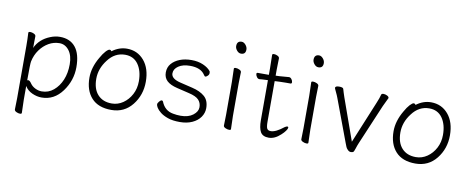

<svg xmlns="http://www.w3.org/2000/svg" viewBox="-71 -1024 3724 1522"><g transform="rotate(10 1791.0 -262.5)"><path d="M92 144 94 55V-368Q94 -421 91 -472Q91 -481 105.5 -481Q120 -481 135.5 -473.5Q151 -466 151 -454Q151 -454 150 -401Q150 -401 150 -372L149 -360Q184 -435 267 -468Q306 -484 345 -484Q426 -484 470 -430Q514 -376 514 -269Q514 -162 449 -73.5Q384 15 283 15Q245 15 206.5 -2.5Q168 -20 148 -54V56L151 162Q151 171 137 171Q123 171 107.5 163.5Q92 156 92 144ZM148 -100Q152 -102 156 -102Q168 -102 182.5 -80.5Q197 -59 223 -46Q249 -33 276 -33Q330 -33 371 -67.5Q412 -102 435 -157Q458 -212 458 -282.5Q458 -353 427 -393.5Q396 -434 349.5 -434Q303 -434 262.5 -410.5Q222 -387 192.5 -346Q163 -305 152 -252Q148 -235 148 -100Z M765 -442Q821 -484 884 -484Q969 -484 1022.5 -421Q1076 -358 1076 -251Q1076 -144 1012.5 -64Q949 16 844 16Q739 16 684.5 -44Q630 -104 630 -207Q630 -289 680 -374Q700 -410 719.5 -431Q739 -452 749.5 -452Q760 -452 765 -442ZM839 -35Q888 -35 929.5 -63.5Q971 -92 996 -139.5Q1021 -187 1021 -245Q1021 -329 984 -381.5Q947 -434 878 -434Q795 -434 740 -360Q685 -289 685 -207Q685 -125 726 -80Q767 -35 839 -35Z M1329 -246Q1274 -259 1246.5 -284.5Q1219 -310 1219 -352Q1219 -394 1244 -423Q1269 -452 1310 -468Q1351 -484 1404 -484Q1457 -484 1498 -466Q1539 -448 1559 -422Q1562 -419 1562 -406.5Q1562 -394 1551 -384Q1540 -374 1534.5 -374Q1529 -374 1526.5 -377.5Q1524 -381 1520 -386Q1487 -437 1400 -437Q1342 -437 1307 -413Q1272 -389 1272 -354Q1272 -310 1350 -292L1446 -269Q1510 -254 1547 -222Q1584 -190 1584 -128Q1584 -89 1561 -56Q1538 -23 1495.5 -3.5Q1453 16 1395.5 16Q1338 16 1299.5 2.5Q1261 -11 1238 -29.5Q1215 -48 1205 -64.5Q1195 -81 1195 -91Q1195 -101 1206.5 -114.5Q1218 -128 1226 -128Q1234 -128 1237 -121Q1264 -52 1332 -40Q1363 -34 1394 -34Q1456 -34 1493 -62.5Q1530 -91 1530 -126.5Q1530 -162 1507.5 -185.5Q1485 -209 1429 -222Z M1732 -655Q1732 -696 1770 -696Q1787 -696 1802 -678.5Q1817 -661 1817 -641Q1817 -602 1780 -602Q1761 -602 1746.5 -619.5Q1732 -637 1732 -655ZM1746 -17 1748 -105V-368L1745 -475Q1745 -483 1759.5 -483Q1774 -483 1789.5 -475.5Q1805 -468 1805 -457L1803 -368V-105L1806 1Q1806 9 1792 9Q1778 9 1762 1.5Q1746 -6 1746 -17Z M2083 -617 2081 -528V-478L2111 -479Q2147 -481 2187 -485H2188Q2200 -485 2209 -472.5Q2218 -460 2218 -448.5Q2218 -437 2208 -437H2170Q2142 -437 2122 -436L2081 -434V-108Q2081 -66 2089 -52Q2097 -38 2119 -38Q2159 -38 2223 -89Q2235 -97 2243 -97Q2251 -97 2251 -88.5Q2251 -80 2239 -63Q2227 -46 2207 -28Q2160 16 2111.5 16Q2063 16 2045 -15.5Q2027 -47 2027 -110V-432H2023Q2001 -431 1980 -430L1959 -428Q1946 -428 1937 -441.5Q1928 -455 1928 -465Q1928 -475 1938 -475H2027V-528L2025 -635Q2025 -644 2039 -644Q2053 -644 2068 -636.5Q2083 -629 2083 -617Z M2355 -655Q2355 -696 2393 -696Q2410 -696 2425 -678.5Q2440 -661 2440 -641Q2440 -602 2403 -602Q2384 -602 2369.5 -619.5Q2355 -637 2355 -655ZM2369 -17 2371 -105V-368L2368 -475Q2368 -483 2382.5 -483Q2397 -483 2412.5 -475.5Q2428 -468 2428 -457L2426 -368V-105L2429 1Q2429 9 2415 9Q2401 9 2385 1.5Q2369 -6 2369 -17Z M2561 -464Q2561 -480 2592.5 -480Q2624 -480 2627 -467.5Q2630 -455 2636 -437.5Q2642 -420 2647 -404L2767 -67L2906 -404Q2924 -446 2931 -475Q2934 -484 2948.5 -484Q2963 -484 2978 -476.5Q2993 -469 2993 -458Q2993 -456 2979.5 -430Q2966 -404 2959 -387L2823 -66Q2814 -45 2806 -19.5Q2798 6 2792 10.5Q2786 15 2772.5 15Q2759 15 2747 2.5Q2735 -10 2732 -19Q2729 -28 2721 -47L2593 -390Q2587 -407 2574 -434Q2561 -461 2561 -464Z M3213 -442Q3269 -484 3332 -484Q3417 -484 3470.5 -421Q3524 -358 3524 -251Q3524 -144 3460.5 -64Q3397 16 3292 16Q3187 16 3132.5 -44Q3078 -104 3078 -207Q3078 -289 3128 -374Q3148 -410 3167.5 -431Q3187 -452 3197.5 -452Q3208 -452 3213 -442ZM3287 -35Q3336 -35 3377.5 -63.5Q3419 -92 3444 -139.5Q3469 -187 3469 -245Q3469 -329 3432 -381.5Q3395 -434 3326 -434Q3243 -434 3188 -360Q3133 -289 3133 -207Q3133 -125 3174 -80Q3215 -35 3287 -35Z"/></g></svg>

Font: LXGW WenKai Lite Light
Style: Regular
Weight: 300
Designer: LXGW / Fontworks Inc.
Foundry: LXGW / Fontworks Inc.
Version: Version 1.511; March 25, 2025